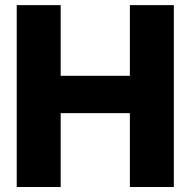

<svg xmlns="http://www.w3.org/2000/svg" viewBox="-20 -748 762 768"><path d="M46.9 0V-727.5H222.7V-444.8H499.5V-727.5H675.3V0H499.5V-295.4H222.7V0Z"/></svg>

Font: Inter Display ExtraBold
Style: Regular
Weight: 800
Designer: Rasmus Andersson
Foundry: rsms
Version: Version 4.000;git-a52131595